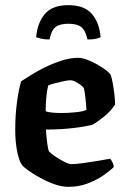

<svg xmlns="http://www.w3.org/2000/svg" viewBox="-20 -724 484 744"><path d="M246 0Q219 0 190 -10.5Q161 -21 134.5 -35.5Q108 -50 89 -64Q70 -78 65 -85Q53 -102 46 -139.5Q39 -177 39 -221Q39 -278 46 -329.5Q53 -381 62 -409Q76 -418 100.5 -433.5Q125 -449 156 -464Q187 -479 220 -489.5Q253 -500 283 -500Q301 -500 326.5 -489Q352 -478 375 -463Q398 -448 407 -437Q412 -428 416 -406.5Q420 -385 423 -360.5Q426 -336 426 -319Q409 -293 383 -272Q357 -251 339 -241Q315 -234 265.5 -228Q216 -222 158 -222Q160 -189 163.5 -165.5Q167 -142 170 -137Q173 -133 189.5 -121Q206 -109 226 -98.5Q246 -88 257 -88Q273 -88 302.5 -92Q332 -96 361.5 -101Q391 -106 407 -109Q411 -104 415.5 -96Q420 -88 421 -77Q406 -62 380 -44Q354 -26 319.5 -13Q285 0 246 0ZM219 -286Q243 -286 273 -289Q303 -292 315 -298Q314 -317 311 -344.5Q308 -372 305 -382Q302 -389 283.5 -401Q265 -413 253 -413Q244 -413 227 -409.5Q210 -406 193 -401.5Q176 -397 167 -393Q162 -375 159.5 -347.5Q157 -320 157 -293Q166 -289 184.5 -287.5Q203 -286 219 -286ZM245 -704Q307 -704 336 -670Q365 -636 370 -580Q365 -577 353 -574Q341 -571 319 -571Q311 -607 294.5 -619.5Q278 -632 245 -632Q212 -632 195.5 -619.5Q179 -607 172 -571Q154 -571 140 -574Q126 -577 120 -580Q125 -636 154 -670Q183 -704 245 -704Z"/></svg>

Font: Texturina 72pt
Style: Bold
Weight: 700
Designer: Guillermo Torres Carreño
Foundry: Omnibus-Type
Version: Version 1.002; ttfautohint (v1.8.3)